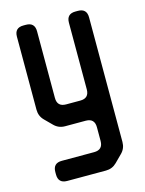

<svg xmlns="http://www.w3.org/2000/svg" viewBox="-109 -551 633 838"><g transform="rotate(-15 208.0 -132.5)"><path d="M49 180Q49 220 89 220H264Q293 220 313 200L346 167Q366 147 366 118V-445Q366 -485 326 -485H315Q275 -485 275 -445V-144Q275 -104 235 -104H171Q131 -104 131 -144V-445Q131 -485 91 -485H80Q40 -485 40 -445V-115Q40 -86 60 -66L93 -33Q113 -13 142 -13H235Q275 -13 275 27V89Q275 129 235 129H89Q49 129 49 169Z"/></g></svg>

Font: WDXL Lubrifont SC
Style: Regular
Weight: 400
Designer: [WDXL Lubrifont] Copyright 2020-2022 (c) NightFurySL2001, Skr-ZERO; [ZCOOL QingKe HuangYou] Copyright 2018-2022 (c) The 
Version: Version 2.001;hotconv 1.1.1;makeotfexe 2.6.0